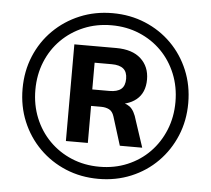

<svg xmlns="http://www.w3.org/2000/svg" viewBox="-52 -771 918 837"><g transform="rotate(5 407.5 -352.5)"><path d="M408 10Q331 10 265 -17.5Q199 -45 149.5 -94.5Q100 -144 72.5 -210Q45 -276 45 -353Q45 -430 72.5 -496Q100 -562 149.5 -611Q199 -660 265 -687.5Q331 -715 408 -715Q485 -715 551 -687.5Q617 -660 666 -611Q715 -562 742.5 -496Q770 -430 770 -353Q770 -276 742.5 -210Q715 -144 666 -94.5Q617 -45 551 -17.5Q485 10 408 10ZM408 -43Q474 -43 530 -66.5Q586 -90 627 -132Q668 -174 691 -230.5Q714 -287 714 -353Q714 -419 691 -475.5Q668 -532 627 -573.5Q586 -615 530 -638.5Q474 -662 408 -662Q342 -662 286 -638.5Q230 -615 188.5 -573.5Q147 -532 124 -475.5Q101 -419 101 -353Q101 -287 124 -230.5Q147 -174 188.5 -132Q230 -90 286 -66.5Q342 -43 408 -43ZM253 -142V-565H436Q507 -565 544.5 -530.5Q582 -496 582 -440Q582 -382 545 -351.5Q508 -321 441 -321L463 -332Q495 -332 516 -316.5Q537 -301 549 -257L587 -142H489L450 -267Q443 -289 428 -296.5Q413 -304 393 -304H333L349 -315V-142ZM348 -376H423Q457 -376 474 -390Q491 -404 491 -435Q491 -465 474 -479Q457 -493 423 -493H348Z"/></g></svg>

Font: Nunito Sans 12pt ExtraLight
Style: Bold
Weight: 700
Version: Version 3.101;gftools[0.9.27]